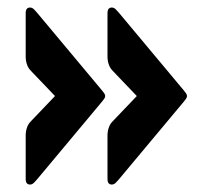

<svg xmlns="http://www.w3.org/2000/svg" viewBox="-20 -513 554 518"><path d="M349.1 -253.9 284.2 -321.8Q278.3 -327.6 275.4 -334.2Q272.5 -340.8 271.2 -347.4Q270 -354 270 -360.1Q270 -366.2 270 -371.1V-477.5Q270 -492.7 281.7 -492.7Q288.1 -492.7 293.5 -486.6Q298.8 -480.5 301.3 -478L475.1 -270Q478 -266.1 481.2 -262.2Q484.4 -258.3 484.4 -253.9Q484.4 -249.5 481.2 -245.6Q478 -241.7 475.1 -237.8L301.3 -29.8Q298.8 -27.3 293.5 -21.2Q288.1 -15.1 281.7 -15.1Q270 -15.1 270 -30.3V-136.7Q270 -141.6 270 -147.7Q270 -153.8 271.2 -160.4Q272.5 -167 275.4 -173.6Q278.3 -180.2 284.2 -186ZM128.4 -253.9 63.5 -321.8Q57.6 -327.6 54.7 -334.2Q51.8 -340.8 50.5 -347.4Q49.3 -354 49.3 -360.1Q49.3 -366.2 49.3 -371.1V-477.5Q49.3 -492.7 61 -492.7Q67.4 -492.7 72.8 -486.6Q78.1 -480.5 80.6 -478L254.4 -270Q257.3 -266.1 260.5 -262.2Q263.7 -258.3 263.7 -253.9Q263.7 -249.5 260.5 -245.6Q257.3 -241.7 254.4 -237.8L80.6 -29.8Q78.1 -27.3 72.8 -21.2Q67.4 -15.1 61 -15.1Q49.3 -15.1 49.3 -30.3V-136.7Q49.3 -141.6 49.3 -147.7Q49.3 -153.8 50.5 -160.4Q51.8 -167 54.7 -173.6Q57.6 -180.2 63.5 -186Z"/></svg>

Font: Fascinate
Style: Regular
Weight: 900
Designer: Astigmatic (AOETI)
Foundry: Astigmatic (AOETI)
Version: Version 1.000